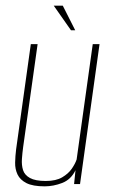

<svg xmlns="http://www.w3.org/2000/svg" viewBox="-20 -651 402 679"><path d="M138 8Q96 8 73.5 -3.5Q51 -15 42 -34Q33 -53 33.5 -76Q34 -99 37 -123L89 -495H113L62 -132Q59 -110 57.5 -88.5Q56 -67 61.5 -49.5Q67 -32 86 -21.5Q105 -11 142 -11Q178 -11 200 -24Q222 -37 234 -54.5Q246 -72 251 -87L308 -495H332L263 0H242L247 -49Q231 -16 200 -4Q169 8 138 8ZM231 -544 170 -631H202L246 -544Z"/></svg>

Font: Alumni Sans Thin Thin
Style: Italic
Weight: 250
Italic angle: -8°
Version: Version 1.016